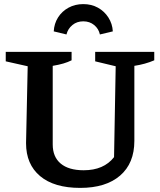

<svg xmlns="http://www.w3.org/2000/svg" viewBox="-20 -905 782 936"><path d="M371 11Q244 11 175.5 -46.5Q107 -104 107 -207L115 -582L8 -606V-652H329V-611Q311 -602 289 -595.5Q267 -589 237 -584V-201Q237 -140 276 -107.5Q315 -75 388 -75Q486 -75 536 -139L544 -582L444 -606V-652H732V-611Q688 -592 635 -584V-218Q635 -109 565.5 -49Q496 11 371 11ZM386 -885Q426 -885 457.5 -867.5Q489 -850 508.5 -819.5Q528 -789 530 -752L467 -737Q461 -765 439 -783Q417 -801 386 -801Q355 -801 333 -783Q311 -765 304 -737L242 -752Q244 -790 263 -820Q282 -850 314 -867.5Q346 -885 386 -885Z"/></svg>

Font: Piazzolla SemiBold
Style: Regular
Weight: 600
Designer: Juan Pablo del Peral
Foundry: Huerta Tipografica
Version: Version 1.330